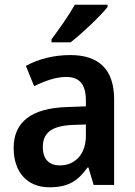

<svg xmlns="http://www.w3.org/2000/svg" viewBox="-20 -786 574 816"><path d="M437 -756V-766H298C273 -721 231 -662 199 -619V-606H280C328 -643 407 -718 437 -756ZM279 -552C206 -552 141 -534 90 -506L125 -420C171 -442 217 -459 261 -459C315 -459 345 -431 345 -359V-334L263 -331C114 -326 38 -268 38 -157C38 -53 97 10 190 10C270 10 311 -17 352 -74H356L378 0H465V-364C465 -489 402 -552 279 -552ZM288 -255 345 -257V-209C345 -128 297 -83 234 -83C190 -83 162 -108 162 -161C162 -219 196 -251 288 -255Z"/></svg>

Font: Noto Sans Myanmar UI SemiCondensed SemiBold
Style: Regular
Weight: 600
Width: 4
Designer: Monotype Design Team
Foundry: Monotype Imaging Inc.
Version: Version 2.103